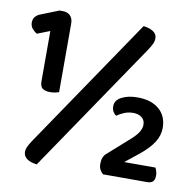

<svg xmlns="http://www.w3.org/2000/svg" viewBox="-72 -689 773 768"><g transform="rotate(10 314.0 -305.0)"><path d="M87 -325V-529L36 -509Q26 -514 17 -524.5Q8 -535 8 -550Q8 -564 15.5 -573Q23 -582 36 -587L109 -616H122Q142 -616 153 -604.5Q164 -593 164 -573V-294Q158 -292 148.5 -290Q139 -288 128 -288Q109 -288 98 -295.5Q87 -303 87 -325ZM477 -328Q533 -328 565 -300.5Q597 -273 597 -225Q597 -194 579 -166Q561 -138 524 -108L469 -64H596Q599 -58 601.5 -50Q604 -42 604 -32Q604 -16 596.5 -8.5Q589 -1 573 -1H394Q386 -8 381 -17.5Q376 -27 376 -40Q376 -55 380 -65.5Q384 -76 391 -82L471 -153Q498 -176 508.5 -192.5Q519 -209 519 -224Q519 -243 505.5 -253.5Q492 -264 471 -264Q451 -264 434.5 -257Q418 -250 405 -241Q397 -246 392 -255Q387 -264 387 -277Q387 -301 413 -314.5Q439 -328 477 -328ZM92 -84 451 -613Q476 -610 491 -600Q506 -590 506 -573Q506 -561 500.5 -549.5Q495 -538 485 -523L126 6Q101 3 86.5 -7Q72 -17 71 -34Q71 -46 76.5 -57.5Q82 -69 92 -84Z"/></g></svg>

Font: Baloo Bhaijaan 2 SemiBold
Style: Regular
Weight: 600
Designer: Sanskriti Dholi, Noopur Datye and Ek Type
Foundry: Ek Type
Version: Version 1.700